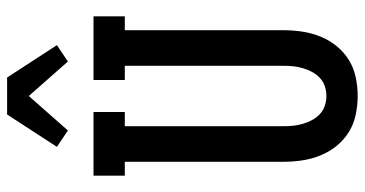

<svg xmlns="http://www.w3.org/2000/svg" viewBox="-263 -755 1026 540"><g transform="rotate(-90 250.0 -485.0)"><path d="M250 8Q224 8 197.5 2.5Q171 -3 148.5 -17Q126 -31 109.5 -51.5Q93 -72 83 -96.5Q73 -121 69 -147.5Q65 -174 65 -200V-647H26V-735H205V-647H165V-200Q165 -186 166.5 -172.5Q168 -159 172 -145.5Q176 -132 182.5 -120Q189 -108 199 -98.5Q209 -89 222.5 -84.5Q236 -80 250 -80Q264 -80 277.5 -84.5Q291 -89 301 -98.5Q311 -108 317.5 -120Q324 -132 328 -145.5Q332 -159 333.5 -172.5Q335 -186 335 -200V-647H295V-735H474V-647H435V-200Q435 -174 431 -147.5Q427 -121 417 -96.5Q407 -72 390.5 -51.5Q374 -31 351.5 -17Q329 -3 302.5 2.5Q276 8 250 8ZM153 -807 107 -838 198 -978H302L393 -838L347 -807L250 -917Z"/></g></svg>

Font: Iosevka Curly Slab Semibold
Style: Regular
Weight: 600
Monospace: yes
Designer: Belleve Invis
Foundry: Belleve Invis
Version: Version 22.1.2; ttfautohint (v1.8.4)